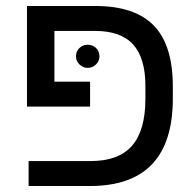

<svg xmlns="http://www.w3.org/2000/svg" viewBox="-20 -619 650 639"><path d="M463.9 -290V-333Q463.9 -425.8 423.1 -470.9Q382.3 -516.1 295.9 -516.1H161.1V-347.2H279.8V-264.2H69.8V-599.1H296.9Q428.7 -599.1 491.9 -533.9Q555.2 -468.8 555.2 -331.1V-291Q555.2 0 279.8 0H75.2V-83H282.2Q375 -83 419.4 -134Q463.9 -185.1 463.9 -290ZM232.9 -431.2Q232.9 -448.2 244.4 -459.2Q255.9 -470.2 272 -470.2Q288.1 -470.2 299.6 -459.2Q311 -448.2 311 -431.2Q311 -415.5 299.3 -404.3Q287.6 -393.1 272 -393.1Q256.3 -393.1 244.6 -404.3Q232.9 -415.5 232.9 -431.2Z"/></svg>

Font: Libra Sans Modern
Style: Regular
Weight: 400
Foundry: Stefan Peev, Context Ltd
Version: Version 1.000